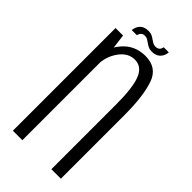

<svg xmlns="http://www.w3.org/2000/svg" viewBox="-219 -736 788 788"><g transform="rotate(45 175.0 -342.0)"><path d="M34.5 0H89.5V-505.5L78 -596H34.5ZM258 0H313V-371Q313 -477 292 -539.5Q271 -602 202.5 -602Q140.5 -602 101.8 -556.2Q63 -510.5 63 -453.5L88.5 -433.5Q88.5 -484 115.8 -522.2Q143 -560.5 182 -560.5Q223 -560.5 240.5 -516.8Q258 -473 258 -375ZM208.5 -632.5Q221 -632.5 229.2 -635.8Q237.5 -639 243.2 -644.2Q249 -649.5 252.5 -655.8Q256 -662 257.8 -668.5Q259.5 -675 259.5 -680H230Q229.5 -675.5 227 -670Q224.5 -664.5 218.8 -661Q213 -657.5 205.5 -657.5Q195.5 -657.5 188.2 -661.5Q181 -665.5 174 -670.8Q167 -676 159 -679.8Q151 -683.5 139.5 -683.5Q128 -683.5 119.2 -680.8Q110.5 -678 104.8 -673Q99 -668 95.2 -661.8Q91.5 -655.5 89.8 -649.2Q88 -643 87.5 -637H117Q118 -641.5 120.8 -647Q123.5 -652.5 129 -655.8Q134.5 -659 143 -659Q151.5 -659 158.2 -655Q165 -651 172 -645.8Q179 -640.5 187.5 -636.5Q196 -632.5 208.5 -632.5Z"/></g></svg>

Font: Anybody Condensed Light
Style: Regular
Weight: 300
Width: 3
Designer: Tyler Finck
Foundry: Etcetera Type Company
Version: Version 1.113;gftools[0.9.25]